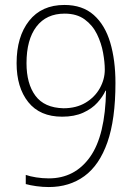

<svg xmlns="http://www.w3.org/2000/svg" viewBox="-20 -745 546 775"><path d="M446 -410Q446 -263 413.5 -170.5Q381 -78 320.5 -34Q260 10 177 10Q152 10 127 6.5Q102 3 84 -2V-39Q101 -33 126 -29Q151 -25 177 -25Q282 -25 343.5 -111.5Q405 -198 408 -379H406Q395 -355 373 -330.5Q351 -306 315.5 -290Q280 -274 231 -274Q141 -274 94 -333Q47 -392 47 -490Q47 -597 97.5 -661Q148 -725 240 -725Q313 -725 358.5 -684.5Q404 -644 425 -573Q446 -502 446 -410ZM241 -690Q167 -690 127 -637.5Q87 -585 87 -490Q87 -407 123 -358.5Q159 -310 236 -308Q288 -308 325.5 -330.5Q363 -353 383 -389Q403 -425 403 -464Q403 -494 396 -532.5Q389 -571 371.5 -607Q354 -643 322 -666.5Q290 -690 241 -690Z"/></svg>

Font: Noto Sans Arabic SemCond ExtLt
Style: Regular
Weight: 200
Width: 4
Designer: Monotype Design Team, Nadine Chahine, Nizar Qandah and Khaled Hosny
Foundry: Monotype Imaging Inc.
Version: Version 2.012; ttfautohint (v1.8.4.7-5d5b)